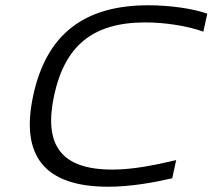

<svg xmlns="http://www.w3.org/2000/svg" viewBox="-20 -699 806 728"><path d="M751 -579 766 -647C711 -667 622 -679 542 -679C295 -679 155 -565 106 -337C56 -107 150 9 390 9C476 9 563 -7 633 -23L648 -92C571 -74 487 -56 406 -56C212 -56 145 -148 185 -336C225 -522 328 -614 531 -614C605 -614 690 -601 751 -579Z"/></svg>

Font: LT Wave Light
Style: Italic
Weight: 300
Designer: Daniel Lyons
Version: Version 2.5 (Glyphs App)